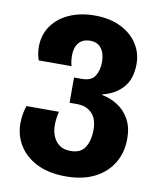

<svg xmlns="http://www.w3.org/2000/svg" viewBox="-89 -629 791 950"><g transform="rotate(10 307.0 -154.5)"><path d="M307 250Q221 250 161.5 220.5Q102 191 71 141Q40 91 40 31Q40 4 44 -18Q48 -40 55 -59H218Q214 -44 211.5 -25.5Q209 -7 209 9Q209 38 219 63.5Q229 89 250.5 105.5Q272 122 308 122Q360 122 381 86.5Q402 51 402 2Q402 -56 374 -84Q346 -112 300 -112H262V-239H302Q349 -239 367 -268Q385 -297 385 -339Q385 -381 366 -406.5Q347 -432 310 -432Q272 -432 252.5 -408.5Q233 -385 233 -345Q233 -318 240 -292H75Q70 -308 67 -322.5Q64 -337 64 -358Q64 -419 96 -464.5Q128 -510 184 -534.5Q240 -559 311 -559Q386 -559 441 -532Q496 -505 525.5 -459.5Q555 -414 555 -359Q555 -283 516.5 -239.5Q478 -196 414 -181V-178Q457 -170 493.5 -146.5Q530 -123 552 -83Q574 -43 574 13Q574 82 542.5 135.5Q511 189 451 219.5Q391 250 307 250Z"/></g></svg>

Font: Noto Sans Georgian ExtraBold
Style: Regular
Weight: 800
Designer: Monotype Design Team, Akaki Razmadze
Foundry: Google LLC
Version: Version 2.005; ttfautohint (v1.8.4.7-5d5b)